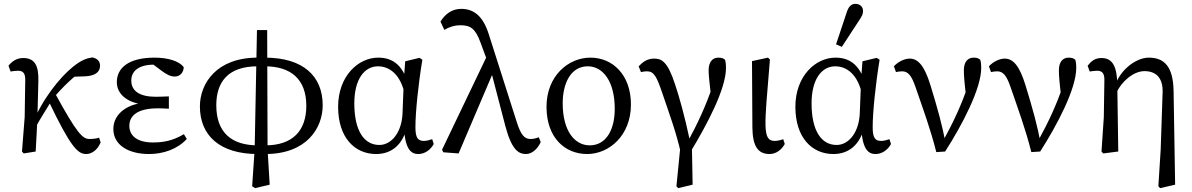

<svg xmlns="http://www.w3.org/2000/svg" viewBox="-20 -786 6186 996"><path d="M103 10 165 0C169 -59 171 -116 174 -174L179 -365C181 -442 163 -485 100 -485C68 -485 43 -469 24 -445L35 -415C47 -417 61 -419 74 -419C103 -419 111 -401 111 -372L108 -178L94 0L103 10ZM155 -107C191 -177 220 -216 253 -274C307 -336 362 -391 432 -438L333 -387L421 -390C470 -392 499 -410 499 -445C499 -471 482 -483 460 -488C426 -484 398 -471 359 -440C288 -383 195 -265 149 -143L155 -107ZM427 13C456 13 486 -8 502 -47L494 -72C484 -68 465 -65 444 -65C409 -65 380 -92 265 -303L231 -264C347 -21 384 13 427 13Z M753 13C827 13 900 -12 949 -65L934 -90C872 -53 821 -47 772 -47C692 -47 651 -82 651 -133C651 -177 681 -224 798 -224C813 -224 823 -224 856 -222V-286C826 -285 808 -284 788 -284C703 -284 661 -315 661 -368C661 -421 704 -451 783 -451C803 -451 820 -449 843 -444L833 -461H762L814 -422C846 -398 865 -389 887 -389C916 -389 933 -413 933 -438C909 -469 852 -487 782 -487C645 -487 586 -432 586 -360C586 -296 644 -246 749 -242V-254C646 -253 568 -198 568 -117C568 -33 647 13 753 13Z M1288 180 1303 190 1379 172 1368 -12 1366 -630H1313L1301 -10L1288 180ZM1317 13V-32C1183 -32 1102 -97 1102 -240C1102 -360 1162 -442 1316 -442V-487C1103 -487 1017 -353 1017 -234C1017 -84 1119 13 1317 13ZM1357 13C1570 13 1654 -121 1654 -240C1654 -391 1553 -487 1354 -487V-442C1488 -442 1569 -376 1569 -237C1569 -107 1497 -32 1357 -32V13Z M1931 13C2009 13 2071 -32 2094 -137L2074 -138C2080 -17 2108 13 2150 13C2184 13 2214 -9 2230 -39L2222 -64C2208 -59 2192 -55 2179 -55C2148 -55 2135 -71 2135 -126C2135 -203 2150 -350 2171 -476L2156 -486L2082 -468L2075 -374L2068 -196C2063 -96 2009 -34 1948 -34C1869 -34 1818 -107 1818 -250C1818 -373 1869 -442 1941 -442C2000 -442 2060 -400 2081 -290L2104 -320C2079 -445 2020 -487 1942 -487C1839 -487 1734 -392 1734 -232C1734 -71 1821 13 1931 13Z M2280 4 2359 10 2544 -424 2511 -506 2273 -9 2280 4ZM2709 13C2739 13 2769 -13 2785 -49L2775 -74C2759 -68 2747 -65 2732 -65C2702 -65 2683 -83 2661 -152L2515 -610C2486 -701 2439 -740 2373 -740C2324 -740 2289 -713 2265 -674L2285 -631C2308 -645 2337 -655 2369 -655C2420 -655 2446 -638 2472 -567L2527 -418L2601 -134C2634 -8 2670 13 2709 13Z M3026 13C3140 13 3253 -83 3253 -244C3253 -398 3158 -487 3043 -487C2928 -487 2815 -392 2815 -232C2815 -71 2911 13 3026 13ZM3039 -32C2961 -32 2899 -107 2899 -250C2899 -354 2941 -442 3029 -442C3108 -442 3169 -364 3169 -221C3169 -117 3127 -32 3039 -32Z M3489 180 3498 190 3573 172 3569 -42 3561 -47C3530 -192 3503 -285 3482 -348C3443 -468 3412 -482 3373 -482C3338 -482 3315 -465 3293 -442L3305 -412C3317 -415 3327 -416 3337 -416C3372 -416 3387 -388 3415 -305C3450 -201 3489 -98 3513 13L3514 -73L3489 180ZM3563 0C3648 -140 3746 -325 3746 -433C3746 -456 3744 -466 3741 -476C3734 -482 3726 -487 3707 -487C3676 -487 3656 -465 3656 -421C3656 -399 3659 -369 3670 -272L3680 -347C3639 -233 3606 -158 3542 -40L3563 0Z M3972 13C4007 13 4035 -10 4051 -39L4043 -64C4029 -59 4013 -55 3999 -55C3968 -55 3953 -71 3951 -135C3950 -204 3958 -278 3974 -477L3964 -487L3881 -469L3883 -125C3884 -29 3911 13 3972 13Z M4303 13C4381 13 4443 -32 4466 -137L4446 -138C4452 -17 4480 13 4522 13C4556 13 4586 -9 4602 -39L4594 -64C4580 -59 4564 -55 4551 -55C4520 -55 4507 -71 4507 -126C4507 -203 4522 -350 4543 -476L4528 -486L4454 -468L4447 -374L4440 -196C4435 -96 4381 -34 4320 -34C4241 -34 4190 -107 4190 -250C4190 -373 4241 -442 4313 -442C4372 -442 4432 -400 4453 -290L4476 -320C4451 -445 4392 -487 4314 -487C4211 -487 4106 -392 4106 -232C4106 -71 4193 13 4303 13ZM4317 -556 4347 -543 4436 -679C4452 -703 4457 -713 4457 -729C4457 -751 4441 -766 4417 -766C4400 -766 4384 -756 4374 -727L4317 -556Z M4837 3 4883 0C4972 -139 5070 -326 5070 -433C5070 -456 5068 -466 5065 -476C5058 -482 5050 -487 5031 -487C5000 -487 4980 -465 4980 -421C4980 -393 4983 -355 4994 -266L5004 -347C4964 -236 4932 -164 4869 -49L4884 -45C4871 -127 4843 -225 4807 -343C4776 -444 4743 -482 4699 -482C4673 -482 4640 -467 4617 -442L4628 -412C4637 -414 4647 -416 4660 -416C4691 -416 4709 -393 4729 -335C4768 -221 4807 -117 4837 3Z M5330 3 5376 0C5465 -139 5563 -326 5563 -433C5563 -456 5561 -466 5558 -476C5551 -482 5543 -487 5524 -487C5493 -487 5473 -465 5473 -421C5473 -393 5476 -355 5487 -266L5497 -347C5457 -236 5425 -164 5362 -49L5377 -45C5364 -127 5336 -225 5300 -343C5269 -444 5236 -482 5192 -482C5166 -482 5133 -467 5110 -442L5121 -412C5130 -414 5140 -416 5153 -416C5184 -416 5202 -393 5222 -335C5261 -221 5300 -117 5330 3Z M5694 0 5703 10 5781 0 5776 -345C5775 -442 5751 -485 5694 -485C5660 -485 5641 -469 5622 -445L5633 -415C5646 -417 5659 -419 5672 -419C5701 -419 5709 -401 5709 -372L5706 -178L5694 0ZM5989 180 5998 190 6076 172 6068 -313C6066 -443 6018 -487 5939 -487C5873 -487 5780 -420 5758 -320L5771 -304C5797 -362 5859 -417 5917 -417C5976 -417 6014 -383 6011 -305L6001 -9L5989 180Z"/></svg>

Font: Source Serif Variable
Style: Regular
Weight: 389
Designer: Frank Grießhammer
Foundry: Adobe Systems Incorporated
Version: Version 3.001;hotconv 1.0.111;makeotfexe 2.5.65597